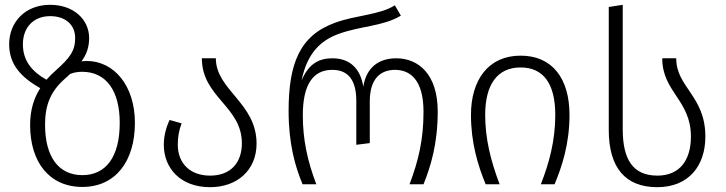

<svg xmlns="http://www.w3.org/2000/svg" viewBox="-20 -765 3012 797"><path d="M339 -512C332 -512 325 -511 318 -510C338 -537 350 -567 350 -607C350 -684 286 -745 188 -745C84 -745 18 -673 18 -581C18 -497 68 -444 147 -399C121 -358 105 -309 105 -246C105 -93 184 11 322 11C459 11 540 -95 540 -255C540 -409 454 -512 339 -512ZM75 -581C75 -653 121 -698 188 -698C251 -698 292 -663 292 -607C292 -553 269 -524 212 -473C198 -461 185 -448 173 -434C116 -466 75 -510 75 -581ZM322 -38C223 -38 167 -114 167 -248C167 -330 191 -386 247 -436C256 -444 264 -451 271 -458C286 -464 303 -467 321 -467C421 -467 477 -388 477 -255C477 -114 420 -38 322 -38Z M876 -523H818C818 -361 984 -324 984 -170C984 -92 940 -36 852 -36C770 -36 718 -86 718 -165C718 -196 723 -225 734 -253L684 -267C669 -235 660 -200 660 -164C660 -67 729 12 852 12C964 12 1045 -58 1045 -169C1045 -338 876 -391 876 -523Z M1236 0H1293C1256 -98 1237 -185 1237 -287C1237 -413 1279 -475 1359 -475C1416 -475 1459 -444 1459 -346V-164L1515 -171V-344C1515 -438 1559 -475 1620 -475C1679 -475 1738 -438 1738 -301C1738 -185 1717 -98 1680 0H1738C1768 -74 1797 -169 1797 -302C1797 -458 1716 -523 1625 -523C1549 -523 1500 -482 1488 -405C1476 -482 1431 -523 1360 -523C1307 -523 1262 -503 1232 -431C1255 -547 1314 -598 1385 -624C1478 -658 1569 -655 1644 -700L1619 -743C1557 -703 1456 -702 1372 -671C1223 -618 1178 -499 1178 -304C1178 -169 1205 -74 1236 0Z M1935 -288C1935 -174 1963 -80 1996 0H2054C2017 -97 1994 -190 1994 -288C1994 -416 2046 -485 2141 -485C2234 -485 2285 -420 2285 -288C2285 -182 2260 -89 2225 0H2282C2312 -72 2344 -166 2344 -288C2344 -439 2273 -534 2141 -534C2007 -534 1935 -433 1935 -288Z M2507 -225C2507 -69 2576 12 2708 12C2840 12 2908 -78 2908 -198C2908 -367 2787 -402 2787 -523H2729C2729 -383 2848 -350 2848 -198C2848 -97 2799 -36 2709 -36C2607 -36 2565 -103 2565 -229V-745L2507 -736Z"/></svg>

Font: FiraGO Light
Style: Regular
Weight: 300
Designer: bBox Type
Foundry: bBox Type GmbH
Version: Version 1.001;PS 001.001;hotconv 1.0.88;makeotf.lib2.5.64775